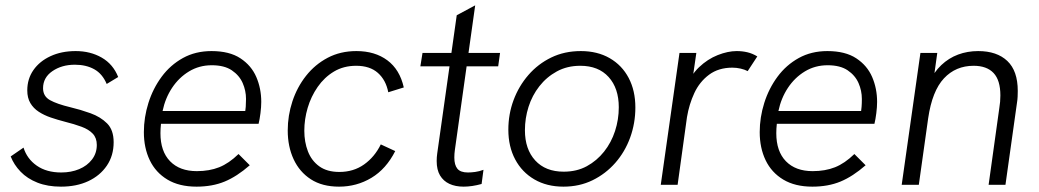

<svg xmlns="http://www.w3.org/2000/svg" viewBox="-20 -691 3887 718"><path d="M208 7Q158 7 120 -8Q82 -23 57 -49Q32 -75 20 -106L68 -139Q81 -97 117.5 -71.5Q154 -46 209 -46Q246 -46 276 -58.5Q306 -71 324 -94.5Q342 -118 342 -149Q342 -175 327 -191Q312 -207 285 -217Q258 -227 222 -236Q195 -243 170 -251.5Q145 -260 125 -273Q105 -286 93.5 -305.5Q82 -325 82 -353Q82 -396 105 -429Q128 -462 169 -481Q210 -500 263 -500Q318 -500 360.5 -475.5Q403 -451 422 -403L379 -377Q363 -415 332.5 -432Q302 -449 260 -449Q211 -449 176 -425Q141 -401 141 -361Q141 -331 167 -316.5Q193 -302 243 -290Q281 -281 318.5 -267.5Q356 -254 380.5 -229.5Q405 -205 405 -159Q405 -109 379.5 -71.5Q354 -34 310 -13.5Q266 7 208 7Z M715 7Q650 7 606 -19.5Q562 -46 540 -92Q518 -138 518 -197Q518 -252 535 -306Q552 -360 584.5 -404Q617 -448 664 -474Q711 -500 771 -500Q838 -500 879 -473Q920 -446 938.5 -403Q957 -360 957 -310Q957 -291 954 -267.5Q951 -244 947 -228H582Q581 -218 580.5 -210Q580 -202 580 -193Q580 -125 616 -88Q652 -51 716 -51Q763 -51 799.5 -65.5Q836 -80 872 -115L914 -73Q866 -31 820 -12Q774 7 715 7ZM895 -263Q898 -279 899 -292Q900 -305 900 -321Q900 -352 887.5 -380.5Q875 -409 847 -428Q819 -447 772 -447Q725 -447 687 -424Q649 -401 623.5 -362.5Q598 -324 588 -276H915Z M1248 7Q1185 7 1142.5 -20.5Q1100 -48 1078 -95.5Q1056 -143 1056 -203Q1056 -259 1073.5 -312Q1091 -365 1124.5 -407.5Q1158 -450 1205.5 -475Q1253 -500 1313 -500Q1382 -500 1428.5 -465.5Q1475 -431 1490 -364L1432 -346Q1423 -392 1393 -418.5Q1363 -445 1312 -445Q1265 -445 1229 -423.5Q1193 -402 1168 -366Q1143 -330 1130.5 -287.5Q1118 -245 1118 -202Q1118 -160 1131.5 -125Q1145 -90 1174 -69Q1203 -48 1249 -48Q1302 -48 1341.5 -76Q1381 -104 1404 -151L1458 -126Q1424 -59 1369 -26Q1314 7 1248 7Z M1714 7Q1683 7 1660.5 -3.5Q1638 -14 1625.5 -35Q1613 -56 1613 -89Q1613 -96 1613.5 -103Q1614 -110 1615 -117L1688 -634L1757 -671L1681 -130Q1680 -123 1679.5 -116Q1679 -109 1679 -102Q1679 -74 1690.5 -60Q1702 -46 1730 -46Q1742 -46 1757 -48Q1772 -50 1788 -56L1781 -3Q1763 2 1746 4.5Q1729 7 1714 7ZM1552 -443 1560 -493H1850L1843 -443Z M2087 7Q2025 7 1978.5 -20Q1932 -47 1906.5 -95Q1881 -143 1881 -206Q1881 -264 1900.5 -316.5Q1920 -369 1956 -410.5Q1992 -452 2041.5 -476Q2091 -500 2152 -500Q2214 -500 2260 -473.5Q2306 -447 2331 -399.5Q2356 -352 2356 -289Q2356 -230 2336.5 -176.5Q2317 -123 2281 -82Q2245 -41 2196 -17Q2147 7 2087 7ZM2088 -49Q2137 -49 2174.5 -69.5Q2212 -90 2239 -124Q2266 -158 2280 -201Q2294 -244 2294 -290Q2294 -361 2256 -403Q2218 -445 2150 -445Q2101 -445 2062.5 -424Q2024 -403 1997 -368.5Q1970 -334 1956.5 -291.5Q1943 -249 1943 -204Q1943 -133 1981.5 -91Q2020 -49 2088 -49Z M2451 0 2521 -493H2584L2565 -362L2547 -364Q2562 -409 2594 -439.5Q2626 -470 2664 -485Q2702 -500 2735 -500Q2756 -500 2775 -495.5Q2794 -491 2812 -480L2776 -425Q2765 -431 2749.5 -434.5Q2734 -438 2719 -438Q2667 -438 2631.5 -411.5Q2596 -385 2576.5 -343Q2557 -301 2549 -253L2514 0Z M3018 7Q2953 7 2909 -19.5Q2865 -46 2843 -92Q2821 -138 2821 -197Q2821 -252 2838 -306Q2855 -360 2887.5 -404Q2920 -448 2967 -474Q3014 -500 3074 -500Q3141 -500 3182 -473Q3223 -446 3241.5 -403Q3260 -360 3260 -310Q3260 -291 3257 -267.5Q3254 -244 3250 -228H2885Q2884 -218 2883.5 -210Q2883 -202 2883 -193Q2883 -125 2919 -88Q2955 -51 3019 -51Q3066 -51 3102.5 -65.5Q3139 -80 3175 -115L3217 -73Q3169 -31 3123 -12Q3077 7 3018 7ZM3198 -263Q3201 -279 3202 -292Q3203 -305 3203 -321Q3203 -352 3190.5 -380.5Q3178 -409 3150 -428Q3122 -447 3075 -447Q3028 -447 2990 -424Q2952 -401 2926.5 -362.5Q2901 -324 2891 -276H3218Z M3352 0 3422 -493H3485L3469 -378L3453 -380Q3472 -421 3500 -447.5Q3528 -474 3563 -487Q3598 -500 3638 -500Q3708 -500 3747 -463Q3786 -426 3786 -351Q3786 -341 3785.5 -329.5Q3785 -318 3783 -306L3740 0H3677L3717 -287Q3719 -299 3720 -310.5Q3721 -322 3721 -334Q3721 -391 3695.5 -418Q3670 -445 3621 -445Q3554 -445 3510 -398Q3466 -351 3451 -249L3416 0Z"/></svg>

Font: Hanken Grotesk Light
Style: Italic
Weight: 300
Italic angle: -8°
Designer: Alfredo Marco Pradil
Foundry: Hanken Design Co.
Version: Version 3.013